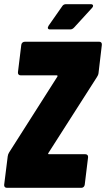

<svg xmlns="http://www.w3.org/2000/svg" viewBox="-23 -900 508 920"><path d="M217 -759H313C321 -759 326 -762 332 -768L418 -862C427 -872 423 -880 412 -880H293C286 -880 279 -877 275 -870L210 -777C203 -766 206 -759 217 -759ZM10 0H367C375 0 382 -6 383 -15L399 -146C400 -155 395 -161 386 -161H212C208 -161 206 -163 209 -167L441 -530C445 -536 448 -542 449 -549L465 -685C466 -694 461 -700 453 -700H96C87 -700 80 -694 79 -685L63 -554C62 -545 67 -539 76 -539H249C252 -539 254 -537 252 -533L21 -170C17 -164 15 -158 14 -151L-3 -15C-4 -6 1 0 10 0Z"/></svg>

Font: Barlow Condensed Black
Style: Italic
Weight: 900
Width: 3
Italic angle: -7°
Designer: Jeremy Tribby
Foundry: Tribby Type
Version: Version 1.422;hotconv 1.0.109;makeotfexe 2.5.65596